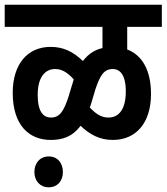

<svg xmlns="http://www.w3.org/2000/svg" viewBox="-20 -642 707 815"><path d="M0 -528H415V-438C385 -431 357 -416 332 -383C291 -422 250 -443 195 -443C97 -443 34 -370 34 -248C34 -110 104 -48 195 -48C243 -48 286 -60 322 -108C363 -69 405 -48 459 -48C558 -48 621 -121 621 -243C621 -347 581 -409 520 -432V-528H667V-622H0ZM365 -196 385 -263C405 -322 421 -349 459 -349C488 -349 514 -326 514 -254C514 -173 481 -143 440 -143C411 -143 387 -158 361 -186C362 -189 364 -193 365 -196ZM140 -239C140 -318 174 -349 214 -349C243 -349 267 -334 293 -305C292 -302 291 -298 290 -295L270 -229C250 -169 233 -143 196 -143C166 -143 140 -165 140 -239ZM126 88C126 126 150 153 187 153C224 153 247 126 247 88C247 50 224 22 187 22C150 22 126 50 126 88Z"/></svg>

Font: Noto Sans Devanagari UI Condensed SemiBold
Style: Regular
Weight: 600
Width: 3
Designer: Jelle Bosma - Monotype Design Team
Foundry: Monotype Imaging Inc.
Version: Version 2.003